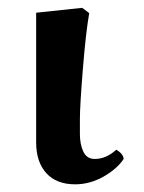

<svg xmlns="http://www.w3.org/2000/svg" viewBox="-20 -464 370 495"><path d="M186 -118.2Q186 -92.3 194.8 -73.2Q203.6 -54.2 224.1 -54.2Q253.9 -54.2 279.8 -78.1Q297.9 -67.4 298.8 -54.2Q281.7 -28.3 246.6 -8.5Q211.4 11.2 173.8 11.2Q125.5 11.2 99.4 -17.6Q73.2 -46.4 73.2 -97.2V-431.2L191.9 -443.8L210 -430.2Q201.2 -379.9 193.6 -285.6Q186 -191.4 186 -157.2Z"/></svg>

Font: Common Serif SemiBold
Style: Regular
Weight: 600
Designer: Philipp H. Poll, Khaled Hosny
Foundry: Stefan Peev, Context Ltd.
Version: Version 1.026